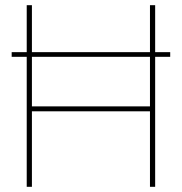

<svg xmlns="http://www.w3.org/2000/svg" viewBox="-20 -720 700 740"><path d="M25 -501V-519H83V-700H103V-519H558V-700H578V-519H636V-501H578V0H558V-291H103V0H83V-501ZM103 -310H558V-501H103Z"/></svg>

Font: Georama Thin
Style: Regular
Weight: 100
Designer: Jean-Baptiste Levee
Foundry: Production Type
Version: Version 1.000